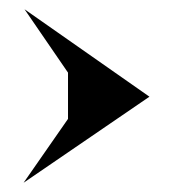

<svg xmlns="http://www.w3.org/2000/svg" viewBox="-20 -554 376 415"><path d="M127 -297V-397L33 -534L303 -345L31 -159Z"/></svg>

Font: Railway
Style: Regular
Weight: 400
Version: 1.000